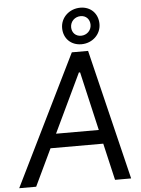

<svg xmlns="http://www.w3.org/2000/svg" viewBox="-95 -1020 786 1068"><g transform="rotate(-5 298.5 -485.5)"><path d="M-31.7 0H63L161.1 -206.1H455.6L503.4 0H593.3L416.5 -727.5H325.7ZM198.7 -284.2 355 -612.3H361.8L437.5 -284.2ZM283.7 -866.7C283.7 -808.6 324.7 -767.6 383.3 -767.6C444.3 -767.6 492.7 -813 492.7 -871.1C492.7 -929.7 452.1 -970.7 394 -970.7C332 -970.7 283.7 -924.8 283.7 -866.7ZM334 -866.7C334 -898.9 359.4 -923.8 392.1 -923.8C421.9 -923.8 442.9 -902.3 442.9 -871.1C442.9 -839.8 417.5 -814.9 385.3 -814.9C355 -814.9 334 -836.4 334 -866.7Z"/></g></svg>

Font: Guggenheim Sans Display
Style: Italic
Weight: 400
Italic angle: -7°
Designer: Modified by Tom Baber under direction of Pentagram Design 2023
Foundry: rsms
Version: Version 1.001;Glyphs 3.1.2 (3151)